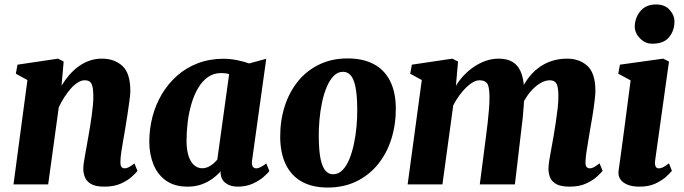

<svg xmlns="http://www.w3.org/2000/svg" viewBox="-20 -827 3068 861"><path d="M256 -443Q272 -469 291 -491Q310 -513 332.5 -529.2Q355 -545.5 381 -554.8Q407 -564 437 -564Q493.5 -564 529 -531.2Q564.5 -498.5 564.5 -419Q564.5 -403.5 560.2 -372.8Q556 -342 550.8 -308Q545.5 -274 541 -247Q537 -222 532 -194.8Q527 -167.5 523.5 -142.8Q520 -118 520 -100Q520 -82 526 -77Q532 -72 538.5 -72Q547 -72 556.8 -76.8Q566.5 -81.5 583 -94L596.5 -60.5Q590.5 -52.5 572.2 -35.5Q554 -18.5 523 -4.2Q492 10 448.5 10Q408 10 387.8 -2.2Q367.5 -14.5 360.5 -33Q353.5 -51.5 353.5 -70Q353.5 -81 355.8 -97.2Q358 -113.5 361.8 -133.5Q365.5 -153.5 369.2 -174.8Q373 -196 376.5 -216Q380 -236.5 384 -260.2Q388 -284 391.2 -308.5Q394.5 -333 396.8 -356.5Q399 -380 398.5 -400.5Q398 -427 394 -441.5Q390 -456 381.5 -461.5Q373 -467 359.5 -467Q345 -467 329.2 -457.2Q313.5 -447.5 298.2 -430.5Q283 -413.5 269 -391.8Q255 -370 243.5 -345.5L196 0H40.5L103 -468L51 -496.5L58.5 -537L240.5 -564L265.5 -551Z M1110.5 -108.5Q1108 -89 1113.2 -80.5Q1118.5 -72 1129.5 -72Q1136.5 -72 1147 -76.8Q1157.5 -81.5 1174 -94L1188 -60.5Q1182 -51 1162.5 -34Q1143 -17 1113.5 -3.5Q1084 10 1046 10Q1013.5 10 992.5 -5.5Q971.5 -21 969 -50L970 -59.5Q955 -42 933.2 -26Q911.5 -10 883.5 0Q855.5 10 821 10Q762.5 10 724.2 -17.2Q686 -44.5 667.8 -90.5Q649.5 -136.5 649.5 -191.5Q649.5 -249 663.8 -303.5Q678 -358 706 -405Q734 -452 774.5 -487.8Q815 -523.5 867.5 -543.5Q920 -563.5 983 -563.5Q1012.5 -563.5 1044.2 -557Q1076 -550.5 1097.5 -542.5L1174 -563.5ZM1007.5 -494.5Q999.5 -497 990.8 -498.2Q982 -499.5 972.5 -499.5Q938 -499.5 912 -481Q886 -462.5 867.8 -431Q849.5 -399.5 838 -359.8Q826.5 -320 821.5 -277.8Q816.5 -235.5 816.5 -195.5Q816.5 -156.5 825.2 -128.8Q834 -101 850 -86.8Q866 -72.5 887.5 -72.5Q897 -72.5 906 -75.5Q915 -78.5 923.5 -83.8Q932 -89 939.8 -96Q947.5 -103 954.5 -111.5Z M1539 -565Q1608 -565 1656 -539.5Q1704 -514 1729.2 -464Q1754.5 -414 1755 -342Q1755.5 -269 1735.2 -204.5Q1715 -140 1675.5 -91Q1636 -42 1579 -14Q1522 14 1449 14Q1381.5 14 1334.2 -12Q1287 -38 1262.2 -88.2Q1237.5 -138.5 1236.5 -210.5Q1236 -284.5 1256.2 -348.8Q1276.5 -413 1315.5 -461.5Q1354.5 -510 1411 -537.5Q1467.5 -565 1539 -565ZM1518.5 -505Q1494 -505 1476 -486.2Q1458 -467.5 1445 -436.5Q1432 -405.5 1424 -367.2Q1416 -329 1412.5 -289Q1409 -249 1409.5 -213Q1410 -148 1418.2 -111.5Q1426.5 -75 1440.8 -60.2Q1455 -45.5 1473 -45.5Q1497.5 -45.5 1515.8 -64Q1534 -82.5 1546.8 -113.8Q1559.5 -145 1567.5 -183.5Q1575.5 -222 1579 -262.2Q1582.5 -302.5 1582 -339Q1581.5 -405 1573.2 -441Q1565 -477 1551 -491Q1537 -505 1518.5 -505Z M2034 -551 2024.5 -442Q2039 -467 2060 -489Q2081 -511 2106.2 -528Q2131.5 -545 2159.2 -554.5Q2187 -564 2216.5 -564Q2252 -564 2276.5 -550.5Q2301 -537 2314.5 -507Q2328 -477 2330.5 -426.5Q2330.5 -418.5 2330.5 -409Q2330.5 -399.5 2329.8 -389.2Q2329 -379 2327.5 -369L2306.5 -398Q2322 -438.5 2343.8 -469.5Q2365.5 -500.5 2393 -521.5Q2420.5 -542.5 2453 -553.2Q2485.5 -564 2523 -564Q2579 -564 2614.5 -531.2Q2650 -498.5 2650 -419Q2650 -403.5 2646.2 -372.8Q2642.5 -342 2637 -308Q2631.5 -274 2626.5 -247Q2622.5 -222 2617.8 -194.8Q2613 -167.5 2609.5 -142.8Q2606 -118 2605.5 -100Q2605.5 -82 2611.5 -77Q2617.5 -72 2624.5 -72Q2633 -72 2642.5 -76.8Q2652 -81.5 2668.5 -94.5L2682.5 -61Q2676.5 -53 2658.2 -36Q2640 -19 2609.2 -4.5Q2578.5 10 2534.5 10Q2494 10 2473.2 -2.2Q2452.5 -14.5 2446 -33Q2439.5 -51.5 2439.5 -70Q2439.5 -84.5 2443.2 -108.5Q2447 -132.5 2452.5 -160.8Q2458 -189 2462.5 -216.5Q2467 -243.5 2472 -276Q2477 -308.5 2480.8 -341Q2484.5 -373.5 2484 -400.5Q2483.5 -440 2474.5 -453.5Q2465.5 -467 2445.5 -467Q2427 -467 2407 -456.2Q2387 -445.5 2367.5 -425.5Q2348 -405.5 2332.2 -377.5Q2316.5 -349.5 2307 -315.5L2330.5 -404.5Q2330.5 -382 2328.8 -354.8Q2327 -327.5 2324.2 -299.8Q2321.5 -272 2318 -247L2289 0H2131.5L2159.5 -216Q2163 -244 2166.8 -275.8Q2170.5 -307.5 2173 -339.2Q2175.5 -371 2175 -398Q2174 -442 2163.5 -454.5Q2153 -467 2130 -467Q2116.5 -467 2101 -458.2Q2085.5 -449.5 2069.5 -433.8Q2053.5 -418 2038.8 -397.5Q2024 -377 2012.5 -354.5L1964 0H1808L1871.5 -468L1819.5 -496.5L1827 -537L2008.5 -564Z M2847.5 10Q2815 10 2793 0.8Q2771 -8.5 2761 -24.5Q2751 -40.5 2754 -61.5Q2757 -83.5 2761.2 -113.8Q2765.5 -144 2770.5 -181.8Q2775.5 -219.5 2781.5 -264.2Q2787.5 -309 2794 -359.8Q2800.5 -410.5 2808 -466.5L2752.5 -496.5L2760 -537L2954 -564L2980 -551L2918 -108.5Q2915.5 -90.5 2919.8 -81.2Q2924 -72 2934.5 -72Q2943.5 -72 2953.5 -77Q2963.5 -82 2980 -94.5L2993 -61Q2986.5 -52.5 2968.2 -35.5Q2950 -18.5 2920 -4.2Q2890 10 2847.5 10ZM2905 -631Q2872.5 -631 2848.8 -656.2Q2825 -681.5 2826.5 -712Q2829 -751.5 2853.5 -779.2Q2878 -807 2922.5 -807Q2961.5 -807 2983.2 -782.5Q3005 -758 3004.5 -729Q3004 -689 2980.2 -660Q2956.5 -631 2905 -631Z"/></svg>

Font: Merriweather 28pt Black
Style: Italic
Weight: 900
Italic angle: -7.8°
Version: Version 2.101